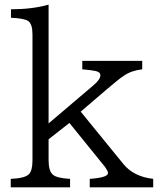

<svg xmlns="http://www.w3.org/2000/svg" viewBox="-20 -800 690 820"><path d="M25.9 0V-36.1Q87.4 -38.6 104 -56.6Q118.7 -71.8 118.7 -116.2V-652.8Q118.7 -697.3 100.6 -710Q84.5 -721.7 26.9 -724.1V-760.3Q120.6 -760.7 187.5 -780.3V-272.9L378.4 -435.1Q408.7 -460.4 408.7 -478.5Q408.7 -492.2 388.7 -496.6Q369.1 -501 331.5 -503.9V-540H587.4V-503.9Q542 -499 509.8 -477.1Q483.9 -460 436.5 -418.9L324.7 -323.2L507.3 -99.1Q551.3 -45.4 634.3 -36.1V0H363.3V-36.1Q441.4 -41.5 441.4 -61Q441.4 -68.4 430.2 -84.5L428.7 -86.9L276.4 -274.9L187.5 -205.1V-116.2Q187.5 -69.3 206.1 -53.7Q223.1 -39.1 279.3 -36.1V0Z"/></svg>

Font: BIZ UDPMincho
Style: Regular
Weight: 400
Designer: TypeBank Co., Ltd.
Foundry: Morisawa Inc.
Version: Version 1.06